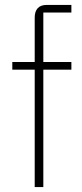

<svg xmlns="http://www.w3.org/2000/svg" viewBox="-20 -760 334 780"><path d="M121 0V-477H30V-508H121V-689Q121 -713 133 -726.5Q145 -740 170 -740H270V-709H156V-508H270V-477H156V0Z"/></svg>

Font: IBM Plex Sans ExtraLight
Style: Regular
Weight: 250
Designer: Mike Abbink, Paul van der Laan, Pieter van Rosmalen
Foundry: Bold Monday
Version: Version 3.201